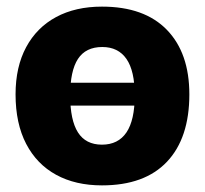

<svg xmlns="http://www.w3.org/2000/svg" viewBox="-20 -540 618 580"><path d="M288 20Q208 20 149.5 -12Q91 -44 59 -105.5Q27 -167 27 -255Q27 -338 59 -397.5Q91 -457 149.5 -488.5Q208 -520 288 -520Q416 -520 484 -450Q552 -380 552 -255Q552 -123 484.5 -51.5Q417 20 288 20ZM288 -103Q337 -103 362 -140Q387 -177 387 -252Q387 -326 362 -362Q337 -398 289 -398Q239 -398 215.5 -362Q192 -326 192 -252Q192 -177 215.5 -140Q239 -103 288 -103ZM135 -221V-290H443V-221Z"/></svg>

Font: Moderustic
Style: Bold
Weight: 700
Designer: Tural Alisoy
Foundry: TAFT Foundry
Version: Version 2.120